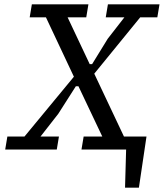

<svg xmlns="http://www.w3.org/2000/svg" viewBox="-20 -690 756 886"><path d="M468 -610 478 -670H716L706 -610H627L415 -350L552 -60H656L621 176H557L562 0H356L366 -60H452L342 -292H330L249 -165L167 -60H252L242 0H4L14 -60H93L321 -336L192 -610H117L127 -670H388L378 -610H292L394 -394H405L477 -511L554 -610Z"/></svg>

Font: Source Serif 4 Caption
Style: Italic
Weight: 400
Italic angle: -12°
Designer: Frank Grießhammer
Foundry: Adobe Systems Incorporated
Version: Version 4.004;hotconv 1.0.117;makeotfexe 2.5.65602